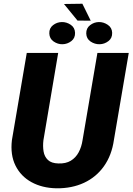

<svg xmlns="http://www.w3.org/2000/svg" viewBox="-20 -993 706 1023"><path d="M499 -710.9H666L586.9 -247.1Q575.2 -165.5 533.9 -107.4Q492.7 -49.3 427.7 -19Q362.8 11.2 280.8 10.3Q204.6 8.8 147.7 -22.5Q90.8 -53.7 62.5 -110.8Q34.2 -168 43.5 -246.6L122.6 -710.9H290L211.4 -246.1Q207.5 -213.9 212.2 -186Q216.8 -158.2 235.4 -140.6Q253.9 -123 291 -122.1Q330.6 -120.6 357.2 -136.7Q383.8 -152.8 399.2 -181.6Q414.6 -210.4 419.9 -246.6ZM418.9 -973.1 463.4 -882.8 393.1 -883.3 320.8 -971.7ZM242.7 -814.9Q241.7 -842.8 262.5 -858.9Q283.2 -875 309.1 -875.5Q334.5 -876 356.7 -861.1Q378.9 -846.2 379.9 -818.4Q380.9 -790 359.9 -773.9Q338.9 -757.8 313 -757.3Q287.6 -756.8 265.6 -772Q243.7 -787.1 242.7 -814.9ZM439.5 -814.9Q439 -842.8 460 -858.9Q481 -875 506.3 -875.5Q531.7 -876 554.2 -860.8Q576.7 -845.7 577.6 -818.4Q578.6 -790 557.6 -773.9Q536.6 -757.8 510.7 -757.3Q484.9 -756.8 462.6 -771.7Q440.4 -786.6 439.5 -814.9Z"/></svg>

Font: Roboto Black
Style: Italic
Weight: 900
Italic angle: -12°
Designer: Christian Robertson
Foundry: Google
Version: Version 3.0; 2020